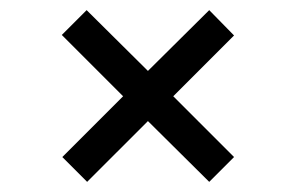

<svg xmlns="http://www.w3.org/2000/svg" viewBox="-20 -422 585 379"><path d="M151 -402 102 -353 223 -232 103 -112 152 -63 272 -183 393 -63 442 -112 322 -232 442 -352 393 -402 272 -282Z"/></svg>

Font: Libertinus Sans
Style: Bold
Weight: 700
Designer: Philipp H. Poll, Khaled Hosny
Foundry: Caleb Maclennan
Version: Version 7.050;RELEASE